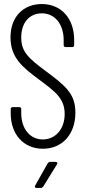

<svg xmlns="http://www.w3.org/2000/svg" viewBox="-20 -728 426 950"><path d="M192 8C286 8 353 -61 353 -171C353 -264 305 -303 204 -378C121 -440 85 -472 85 -542C85 -620 129 -662 187 -662C251 -662 295 -609 295 -530V-505C295 -499 299 -495 305 -495H337C343 -495 347 -499 347 -505V-530C347 -637 283 -708 187 -708C98 -708 32 -648 32 -543C32 -440 95 -393 175 -333C251 -276 300 -242 300 -164C300 -88 253 -38 192 -38C129 -38 85 -90 85 -169V-188C85 -194 81 -198 75 -198H43C37 -198 33 -194 33 -188V-167C33 -62 98 8 192 8ZM161 202H182C187 202 191 199 194 195L262 85C266 78 263 73 255 73H228C223 73 219 76 216 80L154 190C150 197 153 202 161 202Z"/></svg>

Font: Barlow Condensed Light
Style: Regular
Weight: 300
Width: 3
Designer: Jeremy Tribby
Foundry: Tribby Type
Version: Version 1.422;hotconv 1.0.109;makeotfexe 2.5.65596